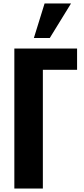

<svg xmlns="http://www.w3.org/2000/svg" viewBox="-20 -1091 488 1111"><path d="M63 0V-810H426V-687H228V0ZM176 -871 238 -1071H391L268 -871Z"/></svg>

Font: Oswald SemiBold
Style: Regular
Weight: 600
Designer: Vernon Adams
Foundry: Vernon Adams
Version: Version 4.103;gftools[0.9.33.dev8+g029e19f]